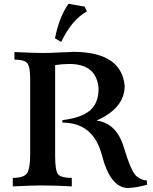

<svg xmlns="http://www.w3.org/2000/svg" viewBox="-20 -962 790 991"><path d="M641.6 8.3Q549.8 8.3 506.1 -160.4Q462.4 -329.1 302.7 -329.1L301.8 -341.8Q399.9 -354 444.3 -391.8Q488.8 -429.7 488.8 -504.9Q479.5 -631.8 337.9 -631.8Q299.8 -631.8 264.6 -626V-157.2Q264.6 -82.5 279.3 -63.2Q293.9 -43.9 350.6 -43.9V0Q270.5 -4.9 188.5 -4.9Q153.8 -4.9 45.9 0V-43.9Q105 -43.9 120.4 -69.1Q135.7 -94.2 135.7 -164.1V-556.2Q135.7 -617.7 120.8 -636Q106 -654.3 54.7 -654.3V-693.4Q159.2 -688.5 200.7 -688.5Q236.8 -688.5 290.5 -691.4Q344.2 -694.3 362.8 -694.3Q606.4 -692.4 623.5 -519.5Q623.5 -403.3 478 -339.8Q581.5 -326.7 619.4 -200.7Q657.2 -74.7 684.6 -52.7Q711.9 -30.8 737.3 -30.8L739.3 -8.8Q690.4 5.9 641.6 8.3ZM295.9 -745.6 263.7 -764.2Q285.6 -874 333.5 -942.4L417 -927.7L428.2 -902.8Q351.1 -860.8 295.9 -745.6Z"/></svg>

Font: Kelvinch
Style: Bold
Weight: 700
Designer: Paul James Miller
Foundry: High-Logic / Made with FontCreator
Version: Version 3.501;March 28, 2021;FontCreator 13.0.0.2683 64-bit